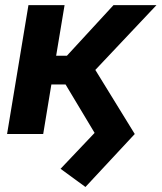

<svg xmlns="http://www.w3.org/2000/svg" viewBox="-20 -536 646 768"><path d="M321.8 211.9 222.2 139.2 358.4 -4.4 242.2 -198.2H185.5L152.8 0H8.3L93.8 -515.6H238.3L204.6 -313H247.6L434.1 -515.6H606L361.3 -256.3L519 0Z"/></svg>

Font: Inter Display
Style: Bold Italic
Weight: 700
Italic angle: -9.39999°
Designer: Rasmus Andersson
Foundry: rsms
Version: Version 4.000;git-a52131595